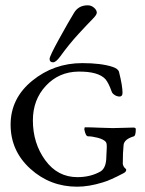

<svg xmlns="http://www.w3.org/2000/svg" viewBox="-20 -692 547 724"><path d="M207 -479Q191 -457 180 -457Q167 -457 167 -470Q167 -480 202.5 -544.5Q238 -609 260 -645Q277 -672 311 -672Q324 -672 334.5 -663Q345 -654 345 -644Q345 -636 328.5 -619.5Q312 -603 276.5 -564.5Q241 -526 207 -479ZM272 -24Q322 -24 360 -46Q381 -60 381 -102Q381 -108 382 -122.5Q383 -137 382.5 -145Q382 -153 379 -157Q370 -167 348.5 -172.5Q327 -178 312 -178Q303 -178 298 -204Q298 -212 301 -212Q322 -212 354 -210.5Q386 -209 405 -209Q421 -209 446 -210Q471 -211 483 -211Q492 -211 492 -205Q492 -181 485 -178Q448 -167 446 -145Q443 -117 443 -74Q443 -71 447 -63Q448 -61 452 -57.5Q456 -54 456 -52Q456 -44 446 -39Q395 -12 367 -4Q315 12 271 12Q169 12 94.5 -55.5Q20 -123 20 -222Q20 -321 101.5 -387.5Q183 -454 290 -454Q361 -454 404 -440Q426 -433 429 -420Q442 -368 442 -342Q442 -328 431 -328Q421 -328 412 -334Q403 -340 401 -347Q390 -378 378 -393Q351 -423 275 -422Q202 -421 153 -368.5Q104 -316 104 -238Q104 -152 150.5 -88Q197 -24 272 -24Z"/></svg>

Font: EB Garamond 12 All SC
Style: AllSC
Weight: 400
Version: Version 0.016 ; ttfautohint (v0.97) -l 8 -r 50 -G 200 -x 0 -